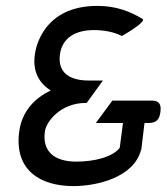

<svg xmlns="http://www.w3.org/2000/svg" viewBox="-20 -615 565 651"><path d="M305 -198H397L386 -114C362 -82 298 -67 239 -67C166 -67 123 -100 132 -168C136 -203 186 -266 271 -266H274L329 -342H280C224 -342 175 -363 183 -429C190 -486 235 -513 298 -513C335 -513 367 -506 391 -494L393 -493L397 -495C397 -495 479 -542 463 -551C423 -575 376 -595 310 -595C128 -595 101 -455 98 -429C90 -369 115 -332 152 -308C100 -284 54 -239 45 -168C28 -35 120 16 229 16C306 16 433 -12 458 -106L459 -107L470 -198H484C510 -198 521 -210 524 -236C527 -260 521 -274 494 -274H361Z"/></svg>

Font: Charger
Style: BdIt
Weight: 400
Designer: Jasper
Foundry: Cannot Into Space Fonts
Version: Version 0.98